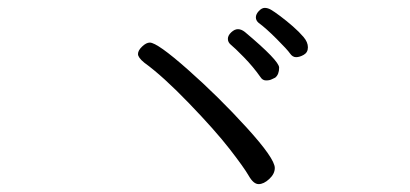

<svg xmlns="http://www.w3.org/2000/svg" viewBox="-20 -641 1040 487"><path d="M346 -482Q330 -495 330 -504Q330 -513 340.5 -523Q351 -533 360 -533Q379 -533 456.5 -464.5Q534 -396 605.5 -317.5Q677 -239 677 -215Q677 -200 663 -187Q649 -174 636 -174Q623 -174 611 -195Q599 -216 562.5 -263Q526 -310 459.5 -379Q393 -448 346 -482ZM678 -444Q675 -443 669.5 -440Q664 -437 655 -437Q646 -437 641 -445Q622 -472 598.5 -496Q575 -520 565 -528Q558 -534 558 -542.5Q558 -551 566.5 -559Q575 -567 583.5 -567Q592 -567 601 -560Q688 -487 688 -469.5Q688 -452 678 -444ZM636 -583Q629 -589 629 -597Q629 -605 636.5 -613Q644 -621 651.5 -621Q659 -621 667 -616.5Q675 -612 691 -600Q707 -588 723 -574Q739 -560 750 -547Q761 -534 761 -521Q761 -508 750.5 -502Q740 -496 731 -496Q722 -496 715.5 -505.5Q709 -515 681.5 -542.5Q654 -570 636 -583Z"/></svg>

Font: ToneOZ-Pinyin-WenKai-Regular
Style: Regular
Weight: 400
Designer: Fontworks Inc.
Foundry: ToneOZ
Version: Version 0.240331